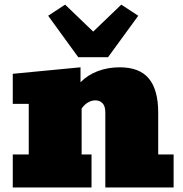

<svg xmlns="http://www.w3.org/2000/svg" viewBox="-20 -831 812 851"><path d="M36.6 0V-146.5H107.4V-370.6H36.6V-503.9L336.9 -532.7V-466.3Q367.2 -498 412.6 -515.4Q458 -532.7 510.3 -532.7Q598.6 -532.7 639.9 -482.7Q681.2 -432.6 681.2 -332V-146.5H749.5V0H446.8V-332Q446.8 -360.4 434.6 -373.3Q422.4 -386.2 402.3 -386.2Q385.7 -386.2 369.4 -376.5Q353 -366.7 341.8 -349.6V-146.5H385.7V0ZM326.7 -577.6 193.4 -761.2 268.6 -810.5 393.1 -690.9 517.6 -810.5 592.8 -761.2 459 -577.6Z"/></svg>

Font: Bevan
Style: Regular
Weight: 400
Designer: Vernon Adams
Foundry: Vernon Adams
Version: Version 2.100; ttfautohint (v1.8.3)